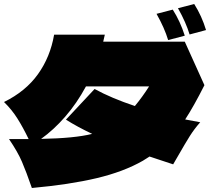

<svg xmlns="http://www.w3.org/2000/svg" viewBox="-39 -933 1059 958"><path d="M907 -761Q889 -821 849 -892L930 -913Q968 -853 989 -783ZM800 -733Q782 -793 742 -864L823 -885Q860 -827 883 -755ZM883 -725 981 -508Q928 -403 885 -337L960 -323Q930 -289 908 -254Q886 -219 854 -163Q845 -148 838 -135.5Q831 -123 825 -113Q745 -139 707 -152Q707 -152 674 -131Q578 -76 443 -44Q308 -12 120 5Q92 -76 70.5 -126Q49 -176 6 -239H104Q76 -297 48 -341.5Q20 -386 -19 -424Q89 -477 150.5 -563Q212 -649 231 -760H484L476 -725ZM421 -265Q347 -300 290 -336L433 -489Q517 -443 634 -404Q672 -450 705 -502H390Q344 -417 286.5 -351Q229 -285 166 -240Q334 -243 421 -265Z"/></svg>

Font: Dela Gothic One
Style: Regular
Weight: 400
Designer: aratakana
Foundry: aratakana
Version: Version 1.004